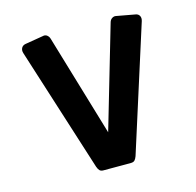

<svg xmlns="http://www.w3.org/2000/svg" viewBox="-94 -714 834 815"><g transform="rotate(-15 323.5 -306.0)"><path d="M263 4Q252 4 246.5 -1.5Q241 -7 237 -18L63 -565Q59 -578 64.5 -588Q70 -598 83 -600L161 -613Q172 -616 180 -610Q188 -604 191 -594L324 -147L455 -595Q458 -606 466.5 -611.5Q475 -617 484 -615L566 -600Q578 -598 583 -588.5Q588 -579 584 -566L410 -19Q406 -8 400.5 -2Q395 4 383 4Z"/></g></svg>

Font: Rubik
Style: Bold Italic
Weight: 700
Italic angle: -12°
Designer: Hubert and Fischer
Foundry: Hubert and Fischer
Version: Version 2.300;gftools[0.9.30]